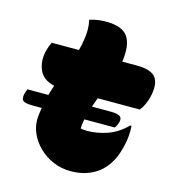

<svg xmlns="http://www.w3.org/2000/svg" viewBox="-108 -802 815 902"><g transform="rotate(15 300.0 -351.0)"><path d="M22 -309H124Q131 -333 139 -358Q84 -370 65.5 -412.5Q47 -455 60 -508Q64 -522 67.5 -531Q71 -540 76 -550H208Q216 -577 219 -602Q224 -628 223.5 -653.5Q223 -679 218 -700Q257 -712 296 -712Q377 -712 404 -672Q431 -632 419 -550H490Q561 -550 583 -519Q605 -488 590 -425Q586 -406 576.5 -386Q567 -366 557 -354H352Q348 -343 344 -331.5Q340 -320 336 -309H429Q458 -309 471 -301.5Q484 -294 480 -275Q476 -256 465 -242H317Q311 -214 312 -196Q317 -195 324 -194Q331 -193 344 -193Q391 -193 440.5 -210Q490 -227 533 -270H539Q541 -247 539 -222Q537 -197 532 -177Q522 -131 506.5 -100.5Q491 -70 467 -46Q441 -20 403 -5Q365 10 315 10Q272 10 232 -7Q192 -24 162 -53.5Q132 -83 116 -120.5Q100 -158 104 -199Q106 -221 110 -242H68Q32 -242 20 -250Q8 -258 14 -286Q16 -293 18 -298.5Q20 -304 22 -309Z"/></g></svg>

Font: Recursive Mn Csl St XBk
Style: Italic
Weight: 1000
Italic angle: -15°
Monospace: yes
Version: Version 1.079;hotconv 1.0.112;makeotfexe 2.5.65598; ttfautoh